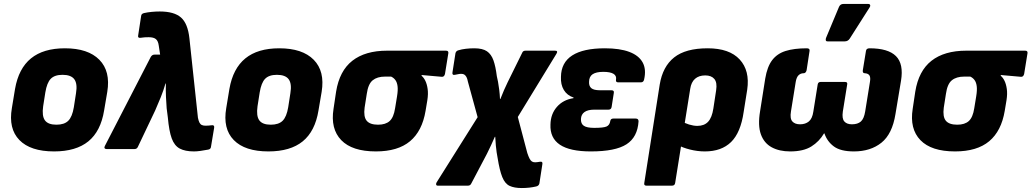

<svg xmlns="http://www.w3.org/2000/svg" viewBox="-20 -753 5211 970"><path d="M253 12Q134 12 78 -45.5Q22 -103 40 -207L56 -304Q74 -407 136.5 -458Q199 -509 308 -509Q425 -509 482 -451Q539 -393 522 -289L506 -195Q489 -90 426.5 -39Q364 12 253 12ZM265 -123Q305 -123 325 -143Q345 -163 353 -211L364 -282Q372 -330 355.5 -352.5Q339 -375 296 -375Q256 -375 236.5 -355Q217 -335 209 -286L198 -216Q191 -167 207 -145Q223 -123 265 -123Z M960 12Q915 12 888 -2.5Q861 -17 847.5 -54Q834 -91 828 -159L822 -206Q820 -230 818.5 -263Q817 -296 818 -331H816Q806 -296 792.5 -262.5Q779 -229 764 -195L677 -12Q672 0 660 0H518Q511 0 508.5 -4.5Q506 -9 510 -16L742 -466Q749 -477 760 -477H789L782 -523Q779 -546 767.5 -555.5Q756 -565 731 -565Q722 -565 711.5 -564.5Q701 -564 690 -562Q675 -560 678 -574L693 -672Q694 -684 708 -687Q726 -691 746.5 -693Q767 -695 787 -695Q860 -695 894.5 -664.5Q929 -634 937 -559L980 -158Q983 -143 987.5 -134Q992 -125 999.5 -121.5Q1007 -118 1018 -118Q1026 -118 1032.5 -118.5Q1039 -119 1048 -120Q1064 -123 1062 -108L1046 -12Q1045 1 1031 3Q1011 7 992 9.5Q973 12 960 12Z M1336 12Q1217 12 1161 -45.5Q1105 -103 1123 -207L1139 -304Q1157 -407 1219.5 -458Q1282 -509 1391 -509Q1508 -509 1565 -451Q1622 -393 1605 -289L1589 -195Q1572 -90 1509.5 -39Q1447 12 1336 12ZM1348 -123Q1388 -123 1408 -143Q1428 -163 1436 -211L1447 -282Q1455 -330 1438.5 -352.5Q1422 -375 1379 -375Q1339 -375 1319.5 -355Q1300 -335 1292 -286L1281 -216Q1274 -167 1290 -145Q1306 -123 1348 -123Z M1879 12Q1759 12 1704 -45Q1649 -102 1665 -203L1678 -290Q1695 -395 1760 -446Q1825 -497 1936 -497H2233Q2247 -497 2245 -484L2228 -379Q2224 -364 2212 -365L2110 -374V-370Q2121 -361 2129 -344.5Q2137 -328 2140.5 -303.5Q2144 -279 2139 -247L2130 -193Q2113 -91 2051.5 -39.5Q1990 12 1879 12ZM1890 -123Q1928 -123 1948.5 -141.5Q1969 -160 1976 -206L1986 -267Q1991 -298 1988.5 -317.5Q1986 -337 1977.5 -348.5Q1969 -360 1956 -366H1925Q1886 -366 1863 -347.5Q1840 -329 1833 -279L1822 -209Q1816 -163 1832.5 -143Q1849 -123 1890 -123Z M2616 197Q2578 197 2554.5 186Q2531 175 2517.5 141.5Q2504 108 2494 45L2489 16Q2487 1 2485 -18Q2483 -37 2482 -62H2480Q2469 -37 2461 -19.5Q2453 -2 2440 24L2361 174Q2356 185 2344 185H2192Q2185 185 2183.5 180Q2182 175 2186 168L2393 -161L2344 -340Q2341 -356 2336.5 -364Q2332 -372 2326 -376Q2320 -380 2311 -380Q2303 -380 2296 -378.5Q2289 -377 2278 -375Q2263 -372 2266 -388L2281 -484Q2284 -496 2296 -499Q2312 -504 2333 -506.5Q2354 -509 2376 -509Q2418 -509 2440 -494Q2462 -479 2473 -448Q2484 -417 2490 -368L2496 -340Q2499 -324 2502 -300.5Q2505 -277 2506 -253H2508Q2517 -276 2526.5 -298Q2536 -320 2545 -338L2618 -486Q2622 -497 2635 -497H2784Q2801 -497 2791 -481L2596 -162L2644 20Q2650 38 2655.5 48.5Q2661 59 2667.5 63Q2674 67 2684 67Q2689 67 2695.5 66Q2702 65 2709 64Q2723 62 2720 77L2705 174Q2702 186 2689 189Q2655 197 2616 197Z M2965 12Q2859 12 2808.5 -22Q2758 -56 2761 -124Q2762 -177 2793.5 -213Q2825 -249 2877 -257L2878 -260Q2845 -271 2828.5 -298.5Q2812 -326 2814 -365Q2815 -437 2871 -473Q2927 -509 3036 -509Q3111 -509 3159 -491Q3207 -473 3226.5 -438Q3246 -403 3234 -351Q3231 -337 3218 -337H3103Q3090 -337 3092 -350Q3096 -370 3079.5 -380Q3063 -390 3028 -390Q2992 -390 2974 -378Q2956 -366 2956 -339Q2955 -318 2967.5 -307.5Q2980 -297 3011 -297H3069Q3084 -297 3081 -283L3070 -213Q3068 -199 3054 -199H2982Q2950 -199 2933 -187Q2916 -175 2915 -152Q2914 -128 2929.5 -117.5Q2945 -107 2982 -107Q3029 -107 3044.5 -114Q3060 -121 3063 -141Q3065 -154 3078 -154H3192Q3206 -154 3206 -140Q3201 -60 3145 -24Q3089 12 2965 12Z M3246 185Q3232 185 3235 171L3313 -326Q3328 -417 3386 -463Q3444 -509 3555 -509Q3665 -509 3717 -452.5Q3769 -396 3755 -300L3737 -187Q3722 -83 3673.5 -35.5Q3625 12 3541 12Q3504 12 3466 2.5Q3428 -7 3404 -21L3421 -142Q3438 -131 3461 -124Q3484 -117 3503 -117Q3538 -117 3557.5 -138Q3577 -159 3584 -205L3598 -297Q3604 -336 3589 -354Q3574 -372 3543 -372Q3511 -372 3491.5 -355Q3472 -338 3467 -304L3391 171Q3389 185 3375 185Z M3972 12Q3917 12 3878.5 -9Q3840 -30 3824 -74.5Q3808 -119 3820 -191L3846 -356Q3856 -416 3881 -449Q3906 -482 3949 -495.5Q3992 -509 4056 -509Q4072 -509 4070 -496L4055 -398Q4051 -383 4040 -383Q4025 -383 4014.5 -373Q4004 -363 4000 -339L3976 -190Q3970 -154 3983 -139.5Q3996 -125 4022 -125Q4049 -125 4066.5 -139.5Q4084 -154 4089 -189L4111 -326Q4113 -339 4126 -339H4249Q4263 -339 4260 -326L4238 -189Q4233 -154 4245.5 -139.5Q4258 -125 4284 -125Q4313 -125 4329 -139Q4345 -153 4351 -190L4375 -339Q4379 -362 4372.5 -372Q4366 -382 4349 -383Q4337 -383 4339 -398L4355 -496Q4357 -509 4373 -509Q4467 -509 4506.5 -469.5Q4546 -430 4532 -345L4504 -177Q4488 -76 4433 -32Q4378 12 4294 12Q4227 12 4193 -13Q4159 -38 4145 -79H4143Q4119 -38 4079 -13Q4039 12 3972 12ZM4161 -544Q4153 -544 4152 -549.5Q4151 -555 4153 -561L4219 -719Q4223 -727 4228.5 -730Q4234 -733 4241 -733H4367Q4374 -733 4376 -727.5Q4378 -722 4373 -715L4273 -558Q4264 -544 4248 -544Z M4805 12Q4685 12 4630 -45Q4575 -102 4591 -203L4604 -290Q4621 -395 4686 -446Q4751 -497 4862 -497H5159Q5173 -497 5171 -484L5154 -379Q5150 -364 5138 -365L5036 -374V-370Q5047 -361 5055 -344.5Q5063 -328 5066.5 -303.5Q5070 -279 5065 -247L5056 -193Q5039 -91 4977.5 -39.5Q4916 12 4805 12ZM4816 -123Q4854 -123 4874.5 -141.5Q4895 -160 4902 -206L4912 -267Q4917 -298 4914.5 -317.5Q4912 -337 4903.5 -348.5Q4895 -360 4882 -366H4851Q4812 -366 4789 -347.5Q4766 -329 4759 -279L4748 -209Q4742 -163 4758.5 -143Q4775 -123 4816 -123Z"/></svg>

Font: Sofia Sans Black
Style: Italic
Weight: 900
Italic angle: -9°
Version: Version 4.100-B